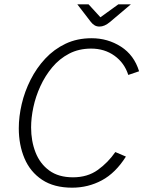

<svg xmlns="http://www.w3.org/2000/svg" viewBox="-20 -857 672 889"><path d="M314 12Q230 12 175 -24.5Q120 -61 93.5 -123.5Q67 -186 67 -263Q67 -317 80.5 -375Q94 -433 121.5 -487.5Q149 -542 189.5 -585.5Q230 -629 283.5 -654.5Q337 -680 404 -680Q479 -680 540 -641Q601 -602 624 -527L574 -510Q556 -566 510 -599Q464 -632 402 -632Q345 -632 300 -608.5Q255 -585 222 -545.5Q189 -506 167 -458Q145 -410 134.5 -360.5Q124 -311 124 -267Q124 -204 144.5 -151.5Q165 -99 208 -67.5Q251 -36 318 -36Q385 -36 432.5 -70Q480 -104 514 -153L563 -132Q515 -56 451.5 -22Q388 12 314 12ZM441 -734Q428 -734 418.5 -739.5Q409 -745 401 -755L338 -837H390L445 -777L528 -837H586L489 -755Q464 -734 441 -734Z"/></svg>

Font: Atkinson Hyperlegible Mono ExtraLight
Style: Italic
Weight: 200
Italic angle: -12°
Monospace: yes
Designer: Elliott Scott, Megan Eiswerth, Linus Boman, Theodore Petrosky, Letters from Sweden
Foundry: Applied Design Works, Letters from Sweden
Version: Version 2.001